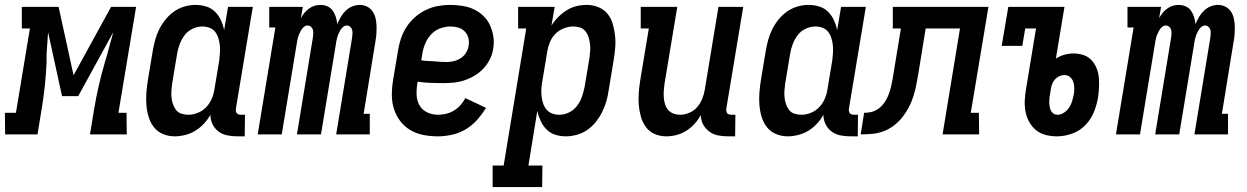

<svg xmlns="http://www.w3.org/2000/svg" viewBox="-66 -548 5086 783"><path d="M-45 0 -46 -88H-1L56 -432H23V-520H173L234 -241L387 -520H489L417 -88H450L451 0H301L318 -104Q326 -152 337 -199.5Q348 -247 362 -295L372 -329Q378 -351 384 -373Q390 -395 396 -417L253 -156H187L130 -417Q128 -395 127 -373Q126 -351 124 -329V-295Q122 -247 117 -199.5Q112 -152 104 -104L87 0Z M646 8Q621 8 598.5 -1.5Q576 -11 561.5 -29.5Q547 -48 540 -71.5Q533 -95 531 -120Q529 -145 531 -170.5Q533 -196 537 -221L557 -341Q561 -364 567 -386Q573 -408 583.5 -429Q594 -450 609.5 -469Q625 -488 644.5 -501.5Q664 -515 686.5 -521.5Q709 -528 731 -528Q754 -528 775 -521.5Q796 -515 811 -500Q826 -485 835 -465.5Q844 -446 848 -425L864 -520H965L896 -105Q895 -100 896 -95Q897 -90 899.5 -86.5Q902 -83 907 -81.5Q912 -80 917 -80H933L932 8H902Q881 8 861 4Q841 0 825.5 -11.5Q810 -23 801 -41Q792 -59 792 -80Q781 -60 765 -43Q749 -26 730 -14.5Q711 -3 689 2.5Q667 8 646 8ZM702 -80Q721 -80 740 -87.5Q759 -95 773.5 -109.5Q788 -124 796.5 -143Q805 -162 808 -181L828 -301Q830 -317 831 -332.5Q832 -348 830.5 -363Q829 -378 824.5 -392.5Q820 -407 811.5 -418Q803 -429 789 -434.5Q775 -440 759 -440Q739 -440 719 -430.5Q699 -421 686.5 -404Q674 -387 666.5 -367Q659 -347 656 -327L636 -207Q634 -193 633 -178.5Q632 -164 633.5 -150Q635 -136 639.5 -123Q644 -110 652 -99.5Q660 -89 673.5 -84.5Q687 -80 702 -80Z M985 0 1057 -436H1032V-520H1169L1161 -474Q1167 -485 1175 -495Q1183 -505 1194 -513Q1205 -521 1217 -524.5Q1229 -528 1241 -528Q1256 -528 1269.5 -522Q1283 -516 1291 -504.5Q1299 -493 1303.5 -479Q1308 -465 1309 -450Q1316 -465 1324 -479Q1332 -493 1344 -504.5Q1356 -516 1371 -522Q1386 -528 1401 -528Q1417 -528 1431 -521Q1445 -514 1453.5 -501.5Q1462 -489 1465.5 -474Q1469 -459 1469.5 -443Q1470 -427 1469 -411Q1468 -395 1465 -379L1417 -84H1442V0H1305L1370 -395Q1371 -403 1371.5 -411Q1372 -419 1370 -426.5Q1368 -434 1362 -439Q1356 -444 1348 -444Q1340 -444 1333 -438Q1326 -432 1322 -425Q1318 -418 1314.5 -410Q1311 -402 1309 -394.5Q1307 -387 1305.5 -379Q1304 -371 1303 -363L1243 0H1145L1210 -395Q1211 -403 1211.5 -411Q1212 -419 1210 -426.5Q1208 -434 1202 -439Q1196 -444 1188 -444Q1180 -444 1173 -438Q1166 -432 1162 -425Q1158 -418 1154.5 -410Q1151 -402 1149 -394.5Q1147 -387 1145.5 -379Q1144 -371 1143 -363L1083 0Z M1720 8Q1690 8 1661 2.5Q1632 -3 1607.5 -17.5Q1583 -32 1566 -54.5Q1549 -77 1540.5 -104Q1532 -131 1532 -161Q1532 -191 1537 -221L1557 -341Q1561 -366 1569 -390.5Q1577 -415 1591.5 -437.5Q1606 -460 1626.5 -478Q1647 -496 1671 -507.5Q1695 -519 1720 -523.5Q1745 -528 1770 -528Q1795 -528 1820 -524Q1845 -520 1866.5 -510Q1888 -500 1905.5 -483Q1923 -466 1932.5 -444.5Q1942 -423 1946 -398.5Q1950 -374 1945 -348Q1942 -327 1931.5 -306Q1921 -285 1905 -268Q1889 -251 1868.5 -239Q1848 -227 1826.5 -220Q1805 -213 1783 -211Q1761 -209 1740 -209Q1714 -209 1688.5 -210Q1663 -211 1637 -215L1636 -207Q1632 -184 1633 -160.5Q1634 -137 1645 -118Q1656 -99 1676.5 -89.5Q1697 -80 1720 -80Q1737 -80 1753.5 -84Q1770 -88 1785 -97Q1800 -106 1812 -119.5Q1824 -133 1832 -148L1916 -108Q1900 -82 1879.5 -59Q1859 -36 1833 -20.5Q1807 -5 1777.5 1.5Q1748 8 1720 8ZM1755 -295Q1769 -295 1784 -298.5Q1799 -302 1812.5 -310.5Q1826 -319 1834.5 -333Q1843 -347 1845 -361Q1848 -378 1844 -393.5Q1840 -409 1829 -420Q1818 -431 1803 -435.5Q1788 -440 1771 -440Q1750 -440 1728.5 -432Q1707 -424 1691.5 -407Q1676 -390 1667.5 -369Q1659 -348 1656 -327L1652 -302Q1664 -300 1677 -299.5Q1690 -299 1703 -298Q1716 -297 1729 -296Q1742 -295 1755 -295Z M1943 215V127H1988L2080 -432H2047V-520H2196L2183 -444Q2195 -463 2211 -479Q2227 -495 2245.5 -506.5Q2264 -518 2285 -523Q2306 -528 2327 -528Q2352 -528 2375 -518.5Q2398 -509 2412.5 -490.5Q2427 -472 2433.5 -448.5Q2440 -425 2442.5 -400Q2445 -375 2442.5 -349.5Q2440 -324 2436 -299L2416 -179Q2413 -156 2406.5 -134Q2400 -112 2389.5 -91Q2379 -70 2364 -51Q2349 -32 2329.5 -18.5Q2310 -5 2287 1.5Q2264 8 2242 8Q2219 8 2198.5 1.5Q2178 -5 2163 -20Q2148 -35 2139 -54.5Q2130 -74 2125 -95L2089 127H2146L2145 215ZM2215 -80Q2235 -80 2254.5 -89.5Q2274 -99 2287 -116Q2300 -133 2307 -153Q2314 -173 2318 -193L2338 -313Q2340 -327 2341 -341.5Q2342 -356 2340 -370Q2338 -384 2334 -397Q2330 -410 2321.5 -420.5Q2313 -431 2300 -435.5Q2287 -440 2272 -440Q2253 -440 2233.5 -432.5Q2214 -425 2199.5 -410.5Q2185 -396 2177 -377Q2169 -358 2166 -339L2146 -219Q2143 -203 2142 -187.5Q2141 -172 2142.5 -157Q2144 -142 2148.5 -127.5Q2153 -113 2162 -102Q2171 -91 2185 -85.5Q2199 -80 2215 -80Z M2652 8Q2626 8 2604 -1.5Q2582 -11 2568 -30Q2554 -49 2547.5 -72.5Q2541 -96 2539 -120.5Q2537 -145 2539 -170.5Q2541 -196 2545 -221L2580 -432H2547V-520H2696L2644 -207Q2642 -193 2641 -178.5Q2640 -164 2641 -150.5Q2642 -137 2646 -123.5Q2650 -110 2658.5 -100Q2667 -90 2680 -85Q2693 -80 2707 -80Q2726 -80 2745 -88Q2764 -96 2777 -111Q2790 -126 2797.5 -144.5Q2805 -163 2808 -181L2864 -520H2965L2896 -105Q2895 -100 2896 -95Q2897 -90 2899.5 -86.5Q2902 -83 2907 -81.5Q2912 -80 2917 -80H2933L2932 8H2902Q2881 8 2861.5 4Q2842 0 2826.5 -11.5Q2811 -23 2801.5 -40.5Q2792 -58 2792 -79Q2782 -60 2766.5 -43Q2751 -26 2732.5 -14.5Q2714 -3 2693 2.5Q2672 8 2652 8Z M3146 8Q3121 8 3098.5 -1.5Q3076 -11 3061.5 -29.5Q3047 -48 3040 -71.5Q3033 -95 3031 -120Q3029 -145 3031 -170.5Q3033 -196 3037 -221L3057 -341Q3061 -364 3067 -386Q3073 -408 3083.5 -429Q3094 -450 3109.5 -469Q3125 -488 3144.5 -501.5Q3164 -515 3186.5 -521.5Q3209 -528 3231 -528Q3254 -528 3275 -521.5Q3296 -515 3311 -500Q3326 -485 3335 -465.5Q3344 -446 3348 -425L3364 -520H3465L3396 -105Q3395 -100 3396 -95Q3397 -90 3399.5 -86.5Q3402 -83 3407 -81.5Q3412 -80 3417 -80H3433L3432 8H3402Q3381 8 3361 4Q3341 0 3325.5 -11.5Q3310 -23 3301 -41Q3292 -59 3292 -80Q3281 -60 3265 -43Q3249 -26 3230 -14.5Q3211 -3 3189 2.5Q3167 8 3146 8ZM3202 -80Q3221 -80 3240 -87.5Q3259 -95 3273.5 -109.5Q3288 -124 3296.5 -143Q3305 -162 3308 -181L3328 -301Q3330 -317 3331 -332.5Q3332 -348 3330.5 -363Q3329 -378 3324.5 -392.5Q3320 -407 3311.5 -418Q3303 -429 3289 -434.5Q3275 -440 3259 -440Q3239 -440 3219 -430.5Q3199 -421 3186.5 -404Q3174 -387 3166.5 -367Q3159 -347 3156 -327L3136 -207Q3134 -193 3133 -178.5Q3132 -164 3133.5 -150Q3135 -136 3139.5 -123Q3144 -110 3152 -99.5Q3160 -89 3173.5 -84.5Q3187 -80 3202 -80Z M3444 0 3458 -88Q3472 -88 3486 -91Q3500 -94 3512.5 -102Q3525 -110 3534.5 -121.5Q3544 -133 3550.5 -146Q3557 -159 3561.5 -172.5Q3566 -186 3569 -200Q3572 -214 3574.5 -227.5Q3577 -241 3579 -255L3608 -432H3575V-520H3965L3893 -88H3926L3927 0H3778L3849 -432H3709L3679 -247Q3675 -224 3670.5 -201Q3666 -178 3659 -155.5Q3652 -133 3640.5 -111Q3629 -89 3614 -70Q3599 -51 3578.5 -35.5Q3558 -20 3535.5 -12Q3513 -4 3490 -2Q3467 0 3444 0Z M4244 8Q4221 8 4199 2.5Q4177 -3 4160 -16.5Q4143 -30 4132 -49.5Q4121 -69 4116.5 -91Q4112 -113 4113 -136.5Q4114 -160 4118 -183L4159 -432H4115L4103 -361H4019L4046 -520H4275L4240 -309Q4257 -320 4275.5 -325Q4294 -330 4313 -330Q4333 -330 4352.5 -323.5Q4372 -317 4385 -303Q4398 -289 4405.5 -271Q4413 -253 4415 -233Q4417 -213 4416 -192.5Q4415 -172 4412 -151Q4407 -121 4395 -91Q4383 -61 4360 -37.5Q4337 -14 4306 -3Q4275 8 4245 8ZM4247 -80Q4260 -80 4273 -88.5Q4286 -97 4294 -109Q4302 -121 4306 -134.5Q4310 -148 4313 -162Q4315 -175 4315 -188.5Q4315 -202 4311 -214Q4307 -226 4297.5 -234Q4288 -242 4274 -242Q4264 -242 4253.5 -237Q4243 -232 4235.5 -223.5Q4228 -215 4224.5 -204.5Q4221 -194 4219 -183L4217 -169Q4215 -160 4214 -150.5Q4213 -141 4213 -132Q4213 -123 4214.5 -114Q4216 -105 4219.5 -97.5Q4223 -90 4230 -85Q4237 -80 4247 -80Z M4485 0 4557 -436H4532V-520H4669L4661 -474Q4667 -485 4675 -495Q4683 -505 4694 -513Q4705 -521 4717 -524.5Q4729 -528 4741 -528Q4756 -528 4769.5 -522Q4783 -516 4791 -504.5Q4799 -493 4803.5 -479Q4808 -465 4809 -450Q4816 -465 4824 -479Q4832 -493 4844 -504.5Q4856 -516 4871 -522Q4886 -528 4901 -528Q4917 -528 4931 -521Q4945 -514 4953.5 -501.5Q4962 -489 4965.5 -474Q4969 -459 4969.5 -443Q4970 -427 4969 -411Q4968 -395 4965 -379L4917 -84H4942V0H4805L4870 -395Q4871 -403 4871.5 -411Q4872 -419 4870 -426.5Q4868 -434 4862 -439Q4856 -444 4848 -444Q4840 -444 4833 -438Q4826 -432 4822 -425Q4818 -418 4814.5 -410Q4811 -402 4809 -394.5Q4807 -387 4805.5 -379Q4804 -371 4803 -363L4743 0H4645L4710 -395Q4711 -403 4711.5 -411Q4712 -419 4710 -426.5Q4708 -434 4702 -439Q4696 -444 4688 -444Q4680 -444 4673 -438Q4666 -432 4662 -425Q4658 -418 4654.5 -410Q4651 -402 4649 -394.5Q4647 -387 4645.5 -379Q4644 -371 4643 -363L4583 0Z"/></svg>

Font: Iosevka Curly Slab Semibold
Style: Italic
Weight: 600
Italic angle: -9°
Monospace: yes
Designer: Belleve Invis
Foundry: Belleve Invis
Version: Version 22.1.2; ttfautohint (v1.8.4)